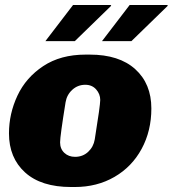

<svg xmlns="http://www.w3.org/2000/svg" viewBox="-20 -740 693 770"><path d="M587 -305Q587 -215 548 -143Q509 -71 439 -30.5Q369 10 280 10H265Q145 10 80.5 -48.5Q16 -107 16 -205Q16 -284 50 -356.5Q84 -429 153.5 -475Q223 -521 323 -521H340Q458 -521 522.5 -462.5Q587 -404 587 -305ZM243 -330Q221 -194 221 -169Q221 -143 238 -127Q255 -111 281 -111Q312 -111 333.5 -131Q355 -151 360 -181Q382 -318 382 -339Q382 -363 365.5 -381.5Q349 -400 322 -400Q292 -400 270 -380Q248 -360 243 -330ZM424 -720 426 -717 280 -575H162L273 -720ZM651 -720 653 -717 507 -575H389L500 -720Z"/></svg>

Font: Chivo Black Italic
Style: Regular
Weight: 900
Italic angle: -8.05°
Designer: Hector Gatti
Foundry: Omnibus-Type
Version: Version 1.007